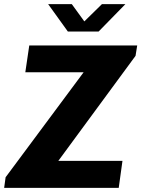

<svg xmlns="http://www.w3.org/2000/svg" viewBox="-32 -905 681 925"><path d="M-12 0 -5 -51 371 -557H90L109 -686H629L621 -636L249 -130H558L540 0ZM295 -753 200 -885H314L388 -783H355L459 -885H572L443 -753Z"/></svg>

Font: Chivo Mono
Style: Bold Italic
Weight: 700
Italic angle: -8.05°
Monospace: yes
Version: Version 1.008